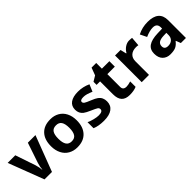

<svg xmlns="http://www.w3.org/2000/svg" viewBox="199 -1715 2778 2778"><g transform="rotate(-45 1588.5 -326.0)"><path d="M360.8 0H208L0 -545.9H155.8L261.2 -234.9Q278.8 -175.3 283.2 -123H286.1Q288.1 -169.4 308.1 -234.9L413.1 -545.9H568.8Z M877.4 -436Q817.9 -436 791.5 -396.5Q765.1 -357.4 765.1 -274.4Q765.1 -191.4 792.5 -150.4Q819.8 -109.4 878.4 -109.9Q937 -109.9 963.4 -150.4Q989.7 -190.4 990.2 -273.4Q990.2 -356.4 963.4 -396.5Q936.5 -436.5 877.4 -436ZM883.8 -556.2Q958.5 -556.6 1018.1 -522.5Q1077.6 -488.3 1109.9 -424.8Q1142.1 -361.3 1142.6 -278.8Q1142.6 -276.4 1142.6 -273.9Q1142.6 -140.6 1072.3 -65.4Q1002 9.8 876.5 9.8H872.1Q797.4 9.8 737.8 -24.4Q678.2 -58.6 646 -123Q613.8 -187 613.3 -269Q613.3 -271.5 613.3 -273.9Q613.3 -407.7 683.1 -481.9Q752.9 -556.2 879.4 -556.2Z M1418.9 -99.1Q1500 -99.1 1500 -146Q1500 -169.9 1478.8 -184.1Q1457.5 -198.2 1388.2 -228.3Q1318.8 -258.3 1289.1 -280.8Q1232.9 -323.7 1232.9 -400.1Q1232.9 -476.6 1289.3 -516.4Q1345.7 -556.2 1447.3 -556.2Q1548.8 -556.2 1641.1 -513.2L1596.2 -405.8Q1548.8 -425.8 1514.9 -435.8Q1481 -445.8 1446.8 -445.8Q1380.9 -445.8 1380.9 -410.2Q1380.9 -390.1 1402.3 -375.2Q1423.8 -360.4 1491.5 -333.5Q1559.1 -306.6 1588.9 -283.7Q1647 -239.7 1647 -158.7Q1647 -77.6 1588.4 -33.9Q1529.8 9.8 1418.9 9.8Q1308.1 9.8 1233.4 -22V-145Q1275.4 -125.5 1327.4 -112.3Q1379.4 -99.1 1418.9 -99.1Z M1928.2 -170.9Q1928.2 -108.9 1997.1 -108.9Q2031.2 -108.9 2086.9 -126V-15.1Q2031.2 9.8 1946.5 9.8Q1861.8 9.8 1820.6 -34.9Q1779.3 -79.6 1779.3 -170.9V-434.1H1708V-497.1L1790 -546.9L1833 -662.1H1928.2V-545.9H2081.1V-434.1H1928.2Z M2552.2 -551.8 2541 -412.1Q2523.4 -417 2497.1 -417Q2425.8 -417 2386 -380.4Q2346.2 -343.8 2346.2 -277.8V0H2197.3V-545.9H2310.1L2332 -454.1H2339.4Q2365.7 -501 2408.2 -528.6Q2450.7 -556.2 2491.7 -556.2Q2532.7 -556.2 2552.2 -551.8Z M2768.1 -162.1Q2768.1 -99.1 2840.3 -99.1Q2892.6 -99.1 2923.3 -128.9Q2954.1 -158.7 2954.1 -208V-252.9L2896.5 -251Q2831.5 -249 2799.8 -227.5Q2768.1 -206.1 2768.1 -162.1ZM2873.5 -557.1Q3102.1 -557.1 3102.1 -363.8V0H2998L2969.2 -74.2H2965.3Q2927.7 -26.4 2888.2 -8.3Q2848.6 9.8 2777.3 9.8Q2706.1 9.8 2660.2 -35.2Q2615.2 -80.1 2615.2 -164.6Q2615.2 -249 2675.3 -291Q2735.4 -333 2859.4 -336.9L2954.1 -339.8V-363.8Q2954.1 -446.8 2869.1 -446.8Q2803.7 -446.8 2715.3 -407.2L2666 -507.8Q2760.7 -557.1 2873.5 -557.1Z"/></g></svg>

Font: OpenSansHebrew-Bold
Style: Bold
Weight: 700
Foundry: Ascender Corporation, Yanek Iontef
Version: Version 2.001;PS 002.001;hotconv 1.0.70;makeotf.lib2.5.58329